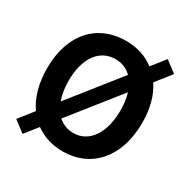

<svg xmlns="http://www.w3.org/2000/svg" viewBox="-182 -948 1135 1156"><g transform="rotate(30 385.0 -370.5)"><path d="M387 14C582 14 717 -133 717 -374C717 -474 694 -557 652 -619L736 -725L658 -784L584 -691C531 -732 464 -754 387 -754C191 -754 56 -614 56 -374C56 -268 82 -181 127 -116L48 -16L126 43L196 -45C249 -7 313 14 387 14ZM387 -114C346 -114 311 -128 282 -154L550 -491C561 -457 566 -418 566 -374C566 -216 496 -114 387 -114ZM227 -241C213 -279 206 -323 206 -374C206 -532 277 -627 387 -627C431 -627 469 -611 498 -582Z"/></g></svg>

Font: Noto Sans Mono CJK SC
Style: Bold
Weight: 700
Designer: Ryoko NISHIZUKA 西塚涼子 (kana, bopomofo & ideographs); Paul D. Hunt (Latin, Greek & Cyrillic); Sandoll Communications 산돌커뮤니
Foundry: Adobe
Version: Version 2.004;hotconv 1.0.118;makeotfexe 2.5.65603